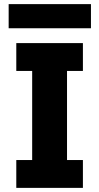

<svg xmlns="http://www.w3.org/2000/svg" viewBox="-20 -911 481 931"><path d="M59 0V-135H136V-567H59V-702H382V-567H305V-135H382V0ZM22 -891H421V-774H22Z"/></svg>

Font: Parkinsans
Style: Bold
Weight: 700
Designer: Red Stone, Indian Type Foundry
Foundry: Indian Type Foundry
Version: Version 1.000